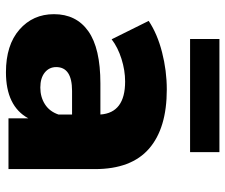

<svg xmlns="http://www.w3.org/2000/svg" viewBox="-78 -696 783 668"><g transform="rotate(90 314.0 -362.5)"><path d="M392.1 0V-68.8Q349.6 8.8 231.9 8.8Q137.2 8.8 83.5 -38.1Q29.8 -85 29.8 -158.2Q29.8 -235.8 89.1 -277.8Q148.4 -319.8 271 -319.8H378.9Q373 -405.8 264.2 -405.8Q225.1 -405.8 185.1 -393.1Q145 -380.4 117.2 -358.9L53.2 -487.8Q98.6 -518.1 162.6 -534.4Q226.6 -550.8 292 -550.8Q426.8 -550.8 497.8 -489Q568.8 -427.2 568.8 -300.8V0ZM116.2 -631.8V-733.9H509.8V-631.8ZM378.9 -173.8V-221.2H296.9Q213.9 -221.2 213.9 -166Q213.9 -141.6 232.9 -126.2Q252 -110.8 285.2 -110.8Q317.9 -110.8 343 -126.7Q368.2 -142.6 378.9 -173.8Z"/></g></svg>

Font: Montserrat ExtraBold
Style: Regular
Weight: 800
Designer: Julieta Ulanovsky
Foundry: Julieta Ulanovsky
Version: Version 9.000